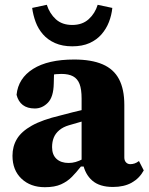

<svg xmlns="http://www.w3.org/2000/svg" viewBox="-20 -764 619 800"><path d="M167 16Q107 16 69.5 -19.5Q32 -55 32 -115Q32 -154 50.5 -185Q69 -216 112.5 -240.5Q156 -265 232 -283Q257 -290 282 -296Q307 -302 332 -308Q357 -314 381 -320V-276Q354 -267 324 -258.5Q294 -250 267 -242Q243 -235 227 -221.5Q211 -208 204 -190.5Q197 -173 197 -151Q197 -119 215.5 -102Q234 -85 266 -85Q281 -85 295 -89Q309 -93 324.5 -101Q340 -109 359 -121L364 -70H317Q299 -47 280 -27.5Q261 -8 234.5 4Q208 16 167 16ZM451 15Q395 15 364.5 -11.5Q334 -38 325 -85L320 -87V-353Q320 -392 311.5 -414Q303 -436 284.5 -446Q266 -456 236 -456Q214 -456 192.5 -452Q171 -448 147 -441L206 -490L204 -416Q203 -360 179.5 -336Q156 -312 125 -312Q94 -312 75 -326.5Q56 -341 49 -369Q56 -438 118 -477Q180 -516 289 -516Q361 -516 407.5 -496Q454 -476 476 -434Q498 -392 498 -327V-108Q498 -95 505 -87.5Q512 -80 523 -80Q532 -80 541 -83Q550 -86 559 -93L579 -54Q561 -21 529 -3Q497 15 451 15ZM114 -731 175 -744Q187 -707 213 -683.5Q239 -660 281 -660Q323 -660 349.5 -684Q376 -708 387 -744L448 -731Q445 -701 434 -672.5Q423 -644 403 -621Q383 -598 353 -584.5Q323 -571 281 -571Q240 -571 209.5 -584.5Q179 -598 159 -621Q139 -644 128.5 -672.5Q118 -701 114 -731Z"/></svg>

Font: Source Serif 4 ExtraBold
Style: Regular
Weight: 800
Designer: Frank Grießhammer
Foundry: Adobe Systems Incorporated
Version: Version 4.004;hotconv 1.0.116;makeotfexe 2.5.65601